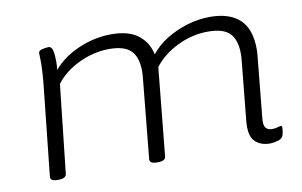

<svg xmlns="http://www.w3.org/2000/svg" viewBox="-61 -641 1197 760"><g transform="rotate(-10 537.0 -261.5)"><path d="M969 6Q930 6 907.5 -17Q885 -40 891 -100L914 -332Q915 -340 915.5 -348.5Q916 -357 916 -364Q916 -420 890 -446.5Q864 -473 803 -473Q739 -473 679.5 -444Q620 -415 585 -369L550 -16Q549 2 518 2H514Q484 2 486 -16L517 -332Q518 -340 518.5 -348.5Q519 -357 519 -364Q519 -420 493 -446.5Q467 -473 406 -473Q344 -473 284.5 -445Q225 -417 190 -371L151 -16Q149 2 119 2H115Q85 2 87 -16L125 -373Q128 -401 129.5 -427.5Q131 -454 131 -462Q131 -479 130.5 -489Q130 -499 130 -505Q130 -515 145 -518.5Q160 -522 171 -522Q183 -522 187 -504.5Q191 -487 191 -460Q191 -445 189 -427Q226 -472 290.5 -500.5Q355 -529 424 -529Q493 -529 531 -500Q569 -471 580 -421Q606 -454 645 -478Q684 -502 729.5 -515.5Q775 -529 820 -529Q899 -529 940 -490.5Q981 -452 981 -371Q981 -364 980.5 -356Q980 -348 979 -339L955 -95Q950 -49 986 -49Q1000 -49 1008.5 -52Q1017 -55 1022 -55Q1027 -55 1027 -48Q1027 -45 1026 -36Q1025 -27 1022 -17Q1018 -4 999.5 1Q981 6 969 6Z"/></g></svg>

Font: Asap Expanded Expanded Light
Style: Italic
Weight: 300
Width: 7
Italic angle: -6°
Designer: Pablo Cosgaya
Foundry: Omnibus-Type
Version: Version 3.001; ttfautohint (v1.8.4.7-5d5b)